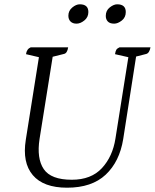

<svg xmlns="http://www.w3.org/2000/svg" viewBox="-20 -861 720 893"><path d="M292 12Q182 12 132.5 -46.5Q83 -105 100 -211L161 -595L101 -609Q104 -633 123 -641H297Q293 -613 277 -610L225 -597L164 -215Q150 -124 183.5 -74.5Q217 -25 314 -25Q404 -25 454 -79Q504 -133 517 -217L577 -595L515 -609Q517 -623 521 -629.5Q525 -636 536 -641H680Q675 -614 660 -610L613 -598L553 -214Q536 -109 471.5 -48.5Q407 12 292 12ZM511 -751Q491 -751 481.5 -761Q472 -771 472 -787Q472 -812 490.5 -826.5Q509 -841 525 -841Q565 -841 565 -805Q565 -780 546.5 -765.5Q528 -751 511 -751ZM336 -751Q318 -751 308 -761Q298 -771 298 -788Q298 -811 316 -826Q334 -841 351 -841Q391 -841 391 -805Q391 -781 372.5 -766Q354 -751 336 -751Z"/></svg>

Font: Petrona Light
Style: Italic
Weight: 300
Italic angle: -9°
Designer: Ringo R. Seeber
Foundry: Ringo R. Seeber
Version: Version 2.001; ttfautohint (v1.8.3)